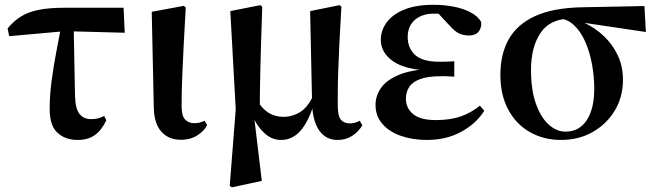

<svg xmlns="http://www.w3.org/2000/svg" viewBox="-20 -572 2757 807"><path d="M18.6 -419.9 11.9 -452.5Q38.1 -484.3 69.1 -503.2Q100.2 -522.2 143.8 -530.8Q187.3 -539.4 249.8 -539.4H499.4L504.3 -434.4L253.7 -441ZM305.7 16.2Q254.6 16.2 221.7 -13.8Q188.8 -43.7 188.8 -114.6Q188.8 -171.5 196.8 -231.4Q204.8 -291.4 215.9 -350Q226.9 -408.6 236.8 -459.8H289.7L295.4 -165.9Q297.4 -113.3 314.8 -92.3Q332.3 -71.3 362.5 -71.3Q378.8 -71.3 391.9 -74.4Q405 -77.6 417.8 -84.6L427 -66.6Q407.4 -24.9 378.7 -4.3Q350.1 16.2 305.7 16.2Z M739.8 15.5Q689.4 15.5 658.6 -18.1Q627.9 -51.7 626.4 -119.2L617.8 -522.4L752.5 -547.4L760.7 -540.7Q755.3 -445.9 751.9 -378.9Q748.6 -311.9 746.6 -265.3Q744.6 -218.6 743.9 -185.7Q743.3 -152.8 743.3 -126.4Q743.3 -84 758.6 -69.1Q773.9 -54.2 796.5 -54.2Q810.7 -54.2 821 -57.2Q831.3 -60.2 839.8 -64.5L850.7 -46.8Q841 -24.2 811.4 -4.4Q781.8 15.5 739.8 15.5Z M945.6 209.1 970.8 -112.8 948 -525.4 1074.4 -550.4 1082.2 -543.7Q1079.4 -458.5 1077.4 -394.8Q1075.4 -331 1074.3 -281.3Q1073.2 -231.6 1072.5 -190.3Q1071.9 -148.9 1071.9 -108.5L1047.6 -84.9L1080.4 188.3L954.4 215.4ZM1399 16.2Q1350.8 16.2 1323.3 -21.4Q1295.8 -59 1291.9 -128.4V-132.1L1283.5 -525.4L1407.6 -550.4L1414.9 -543.7Q1409.4 -454.3 1406.4 -388.6Q1403.4 -323 1401.7 -275.1Q1399.9 -227.1 1399.8 -192Q1399.6 -156.9 1399.6 -129.6Q1399.6 -84 1412.9 -68.7Q1426.1 -53.4 1451.1 -53.4Q1463.9 -53.4 1473.8 -56.8Q1483.7 -60.2 1492.3 -64.5L1502.9 -45.1Q1486.3 -17.8 1460 -0.8Q1433.7 16.2 1399 16.2ZM1161.1 16.2Q1120.2 16.2 1087.6 -16.1Q1055 -48.4 1036.6 -96.3H1033.8L1061.5 -148.8Q1084.1 -112.1 1111 -96.5Q1137.8 -80.9 1171.2 -80.9Q1208.6 -80.9 1240.9 -100.7Q1273.2 -120.5 1296.1 -169.2L1307.7 -156.5H1304.2Q1285.5 -76.9 1249.6 -30.4Q1213.8 16.2 1161.1 16.2Z M1774.9 16.2Q1713.5 16.2 1664.4 -1.2Q1615.4 -18.5 1586.9 -51.5Q1558.4 -84.5 1558.4 -130.8Q1558.4 -168.4 1581 -201.7Q1603.6 -235 1655.8 -257.1Q1708 -279.1 1796.4 -283.1V-274.3Q1681.6 -278.8 1631.1 -315.2Q1580.6 -351.5 1580.6 -404.7Q1580.6 -443.9 1604.9 -477.5Q1629.2 -511 1678.6 -531.5Q1728.1 -551.9 1803 -551.9Q1847 -551.9 1887.7 -543.9Q1928.5 -535.8 1958.9 -519.6Q1989.3 -503.3 2002.7 -479.2Q2004.2 -452.9 1990.8 -437.9Q1977.4 -422.9 1952.1 -422.9Q1930.6 -422.9 1912.6 -429.9Q1894.7 -436.8 1868.2 -466.1L1805.2 -533.9L1866.5 -534.8L1888.7 -509.1Q1861.5 -511.9 1842.4 -513.3Q1823.2 -514.7 1805.4 -514.7Q1753.6 -514.7 1723.6 -488.3Q1693.6 -461.8 1693.6 -416.3Q1693.6 -370.3 1724.5 -341.3Q1755.5 -312.4 1828.1 -312.4Q1842.8 -312.4 1856.7 -312.9Q1870.7 -313.4 1889.4 -314.4V-249.8Q1866.3 -251.6 1854.5 -251.6Q1842.7 -251.6 1833.3 -251.6Q1776.7 -251.6 1744.6 -239.1Q1712.6 -226.7 1699.3 -205.6Q1686.1 -184.5 1686.1 -156.2Q1686.1 -117.7 1716.4 -92.5Q1746.7 -67.3 1812.1 -67.3Q1872.3 -67.3 1916 -82.4Q1959.6 -97.5 1997.2 -127.9L2015.3 -106.5Q1982.7 -53.4 1919.5 -18.6Q1856.3 16.2 1774.9 16.2Z M2337.5 16.2Q2265.9 16.2 2208.1 -16.3Q2150.3 -48.7 2116.8 -110.2Q2083.2 -171.8 2083.2 -257.1Q2083.2 -344.6 2118.4 -407.2Q2153.5 -469.7 2229 -504.3Q2304.4 -538.9 2425.5 -541.4L2688.6 -546.6L2694.7 -437.5L2406.8 -480.3L2379.9 -493.5Q2292.8 -494 2252.4 -434.2Q2211.9 -374.4 2211.9 -277.8Q2211.9 -194.4 2232.4 -136.5Q2252.8 -78.6 2286 -48.6Q2319.1 -18.7 2357.2 -18.7Q2414.3 -18.7 2446 -66.6Q2477.7 -114.5 2477.7 -199.6Q2477.7 -251.2 2468.1 -302.6Q2458.6 -354.1 2439.8 -396.8Q2421 -439.5 2392.4 -466.3Q2363.8 -493.2 2326.2 -495.5L2347.9 -504.5Q2393.2 -496.4 2437.6 -475.4Q2482 -454.4 2518.1 -420.2Q2554.3 -385.9 2576.4 -339.8Q2598.4 -293.6 2598.4 -235.7Q2598.4 -165.4 2564.5 -108.2Q2530.5 -51.1 2471.8 -17.5Q2413.1 16.2 2337.5 16.2Z"/></svg>

Font: Early Summer Mincho VF
Style: Regular
Weight: 250
Designer: GuiWonder
Version: Version 1.002